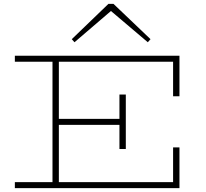

<svg xmlns="http://www.w3.org/2000/svg" viewBox="-20 -975 1065 995"><path d="M57 0V-31H877V-211H910V0ZM252 -18V-669H285V-18ZM281 -328V-359H615V-328ZM599 -203V-485H632V-203ZM877 -476V-655H57V-686H910V-476ZM366 -756 352 -772 542 -955H568L760 -772L746 -756L555 -918Z"/></svg>

Font: BioRhyme SemiExpanded ExtraLight
Style: Regular
Weight: 250
Width: 6
Designer: Aoife Mooney
Foundry: Aoife Mooney Type
Version: Version 1.600;gftools[0.9.33]